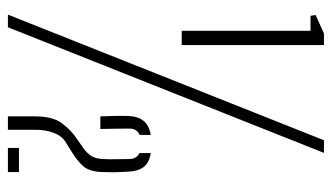

<svg xmlns="http://www.w3.org/2000/svg" viewBox="-197 -643 840 486"><g transform="rotate(90 223.0 -400.0)"><path d="M58 -440V-766H20L18 -779L65 -800H94V-440ZM17 0 335 -800H367L49 0ZM274.5 0Q274.5 -14 274.5 -21.2Q274.5 -28.5 274.5 -37.8Q274.5 -47 274.5 -67Q274.5 -113.5 292 -136.8Q309.5 -160 330.5 -174L353.5 -190Q368 -200 375 -211.5Q382 -223 382.5 -241Q383.5 -255.5 383 -273.2Q382.5 -291 382.5 -308Q382.5 -325.5 367.5 -333V-361.5Q391.5 -358 402.5 -344Q413.5 -330 414.5 -304Q415 -291.5 415.5 -284.2Q416 -277 416 -268Q416 -259 415.5 -241Q415 -206.5 400.5 -190.5Q386 -174.5 363.5 -161L339.5 -146Q324 -136.5 316.2 -116Q308.5 -95.5 308.5 -69V0ZM354.5 0V-28H415.5V0ZM274.5 -234Q274 -258 273.5 -269Q273 -280 273.5 -304Q274.5 -329 285.8 -343.2Q297 -357.5 321.5 -361.5V-333.5Q305.5 -326.5 305.5 -308Q305.5 -288.5 305.8 -270.2Q306 -252 306.5 -234Z"/></g></svg>

Font: Big Shoulders Stencil Text SC Thin
Style: Regular
Weight: 100
Designer: Patric King
Foundry: XO Type Co
Version: Version 2.001